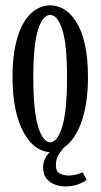

<svg xmlns="http://www.w3.org/2000/svg" viewBox="-20 -548 372 706"><path d="M164.5 11Q137 11 112 -7Q87 -25 67.5 -60Q48 -95 37 -146Q26 -197 26 -263.5Q26 -336 37.8 -386.5Q49.5 -437 69.2 -468.2Q89 -499.5 113.8 -514Q138.5 -528.5 164.5 -528.5Q190.5 -528.5 215.2 -514Q240 -499.5 260 -468.2Q280 -437 291.8 -386.5Q303.5 -336 303.5 -263.5Q303.5 -197 292.5 -146Q281.5 -95 262 -60Q242.5 -25 217.2 -7Q192 11 164.5 11ZM164.5 -25Q191.5 -25 209 -82.8Q226.5 -140.5 226.5 -263.5Q226.5 -385.5 209 -439.2Q191.5 -493 164.5 -493Q137.5 -493 120 -439.2Q102.5 -385.5 102.5 -263.5Q102.5 -140.5 120 -82.8Q137.5 -25 164.5 -25ZM220.5 137.5Q200.5 137.5 181.5 130.5Q162.5 123.5 150.5 108.2Q138.5 93 138.5 67.5Q138.5 44 150.5 26.5Q162.5 9 178.2 -3Q194 -15 205.5 -21L219 -10Q208.5 1 197 18.2Q185.5 35.5 185.5 59.5Q185.5 84 201.2 90.8Q217 97.5 232 97.5Q244 97.5 258.8 94.2Q273.5 91 283.5 85.5L299 113Q287.5 122.5 266.8 130Q246 137.5 220.5 137.5Z"/></svg>

Font: Imbue Thin 10pt
Style: Regular
Weight: 400
Version: Version 1.102